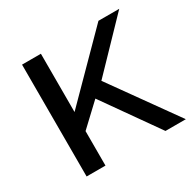

<svg xmlns="http://www.w3.org/2000/svg" viewBox="-122 -649 782 776"><g transform="rotate(-30 269.5 -261.0)"><path d="M439 0 259 -255 159 -161V0H71V-522H159V-250L427 -521H524L316 -305L534 0Z"/></g></svg>

Font: Boldmen Medium
Style: Regular
Weight: 400
Designer: Matt McInerney, Pablo Impallari, Rodrigo Fuenzalida
Foundry: LIVING CONCEPT
Version: Version 1.000